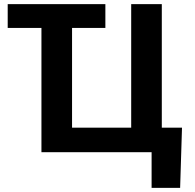

<svg xmlns="http://www.w3.org/2000/svg" viewBox="-20 -731 935 922"><path d="M179 -597V0H708V171H845L854 -118H757V-711H610V-118H326V-597H486V-711H17V-597Z"/></svg>

Font: Asimov
Style: Regular
Weight: 500
Designer: Google
Version: Version 2.000980; 2014